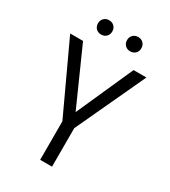

<svg xmlns="http://www.w3.org/2000/svg" viewBox="-208 -965 944 1067"><g transform="rotate(30 264.0 -432.0)"><path d="M19.5 -691.4H102.1L264.2 -328.1L426.3 -691.4H508.8L302.2 -247.1V0H226.1V-247.1ZM357.4 -863.8Q377.4 -863.8 390.4 -850.8Q403.3 -837.9 403.3 -817.9Q403.3 -797.9 390.4 -784.9Q377.4 -772 357.4 -772Q337.4 -772 324.5 -784.9Q311.5 -797.9 311.5 -817.9Q311.5 -837.9 324.5 -850.8Q337.4 -863.8 357.4 -863.8ZM170.9 -863.8Q190.9 -863.8 203.9 -850.8Q216.8 -837.9 216.8 -817.9Q216.8 -797.9 203.9 -784.9Q190.9 -772 170.9 -772Q150.9 -772 137.9 -784.9Q125 -797.9 125 -817.9Q125 -837.9 137.9 -850.8Q150.9 -863.8 170.9 -863.8Z"/></g></svg>

Font: Gidole
Style: Regular
Weight: 400
Version: Version 2.100; ttfautohint (v1.8.4.7-5d5b)